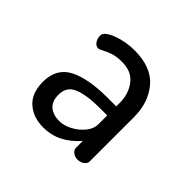

<svg xmlns="http://www.w3.org/2000/svg" viewBox="-91 -834 496 496"><g transform="rotate(45 157.0 -586.0)"><path d="M265 -617V-455Q265 -447.2 257.5 -441.6Q250 -436 239 -436Q229.4 -436 222.2 -441.6Q215 -447.2 215 -455V-480Q173.8 -432 118 -432Q81 -432 57.5 -453Q34 -474 34 -515Q34 -564 72.2 -584Q110.4 -604 181.8 -604H213V-617.1Q213 -649.1 195.4 -672.5Q177.8 -696 142.6 -696Q124 -696 111 -692Q98 -688 87 -682Q82.6 -680 79.8 -678.5Q77.1 -677 73.8 -677Q65 -677 59.5 -685.5Q54 -694 54 -703.6Q54 -718 82.8 -729Q111.7 -740 144.2 -740Q206 -740 235.5 -704.9Q265 -669.9 265 -617ZM86 -520Q86 -496 99.5 -484.5Q113 -473 135.3 -473Q153 -473 171.4 -483.1Q189.8 -493.2 201.4 -508.1Q213 -523 213 -538V-571H185.5Q139 -571 112.5 -560.4Q86 -549.8 86 -520Z"/></g></svg>

Font: Dosis
Style: Regular
Weight: 400
Designer: Edgar Tolentino, Pablo Impallari, Igino Marini
Foundry: Edgar Tolentino, Pablo Impallari, Igino Marini
Version: Version 1.007;Glyphs 3.1.1 (3134)